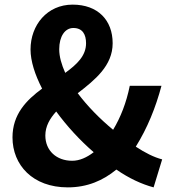

<svg xmlns="http://www.w3.org/2000/svg" viewBox="-20 -796 740 830"><path d="M681 -107C646 -116 608 -135 567 -162C617 -242 653 -331 678 -425H541C526 -351 501 -288 469 -235C412 -282 358 -337 316 -393C391 -451 467 -512 467 -609C467 -709 403 -776 294 -776C184 -776 112 -688 112 -582C112 -532 131 -473 162 -413C94 -363 34 -302 34 -202C34 -83 121 14 273 14C358 14 426 -16 483 -63C538 -25 592 0 644 14ZM236 -583C236 -639 261 -675 297 -675C337 -675 352 -647 352 -609C352 -555 313 -518 262 -481C246 -517 236 -551 236 -583ZM176 -210C176 -250 195 -283 223 -314C269 -251 325 -190 385 -138C355 -115 324 -101 292 -101C224 -101 176 -145 176 -210Z"/></svg>

Font: Kawkab Mono
Style: Bold
Weight: 700
Monospace: yes
Designer: Abdullah Arif
Foundry: Abdullah Arif
Version: Version 1.000;PS 000.500;hotconv 1.0.88;makeotf.lib2.5.64775